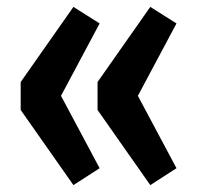

<svg xmlns="http://www.w3.org/2000/svg" viewBox="-20 -564 572 557"><path d="M193 -544 269 -496 157 -286 269 -76 193 -27 40 -245V-326ZM416 -544 492 -496 380 -286 492 -76 416 -27 263 -245V-326Z"/></svg>

Font: Fira Sans Extra Condensed Medium
Style: Regular
Weight: 500
Width: 1
Designer: Carrois Corporate & Edenspiekermann AG
Foundry: Carrois Corporate GbR & Edenspiekermann AG
Version: Version 4.203